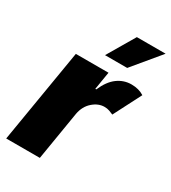

<svg xmlns="http://www.w3.org/2000/svg" viewBox="-188 -871 865 969"><g transform="rotate(30 245.0 -386.5)"><path d="M4.3 0 95.2 -545.5H285.5L268.5 -441.8H274.1Q299 -499.3 335.4 -525.9Q371.8 -552.6 416.2 -552.6Q459.5 -552.6 490.1 -532.7L407.7 -372.2Q396.3 -377.5 383.3 -381.9Q370.4 -386.4 355.1 -386.4Q319.2 -386.4 287.6 -358.7Q256 -331 247.2 -284.1L200.3 0ZM225.9 -613.6 319.6 -772.7H487.2L355.1 -613.6Z"/></g></svg>

Font: Inter UI Black
Style: Italic
Weight: 900
Italic angle: -9.39999°
Designer: Rasmus Andersson
Foundry: rsms
Version: 3.2;8d6f07862